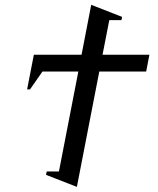

<svg xmlns="http://www.w3.org/2000/svg" viewBox="-20 -750 640 778"><path d="M572.3 -460H382.3L291.5 7.3L166.5 -41.5L169.4 -55.2H218.8L297.4 -460H151.9L101.6 -387.7H89.8L117.2 -528.3H310.5L349.6 -730.5L474.6 -681.6L472.2 -668.5H422.9L395.5 -528.3H585.4Z"/></svg>

Font: Cousine
Style: Italic
Weight: 400
Italic angle: -12°
Monospace: yes
Designer: Steve Matteson
Foundry: Monotype Imaging Inc.
Version: Version 1.21